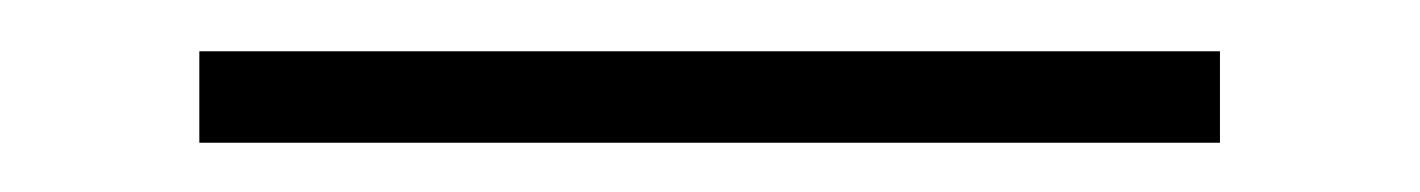

<svg xmlns="http://www.w3.org/2000/svg" viewBox="-20 62 562 76"><path d="M58.9 118.5V82.3H462.9V118.5Z"/></svg>

Font: Playfair 5pt SemiExpanded Light
Style: Regular
Weight: 400
Version: Version 2.203